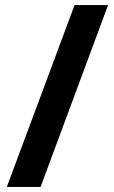

<svg xmlns="http://www.w3.org/2000/svg" viewBox="-20 -738 454 762"><path d="M409 -718H276L7 4H141Z"/></svg>

Font: Noto Sans Armenian SemiCondensed Medium
Style: Regular
Weight: 500
Width: 4
Designer: Monotype Design Team
Foundry: Monotype Imaging Inc.
Version: Version 2.008